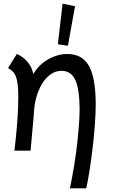

<svg xmlns="http://www.w3.org/2000/svg" viewBox="-20 -823 629 1049"><path d="M362 206Q376 138 386 76Q396 14 402 -41.5Q408 -97 411.5 -144.5Q415 -192 415 -231Q414 -340 390.5 -388Q367 -436 316 -436Q284 -436 257.5 -417.5Q231 -399 211 -367Q191 -335 179 -293Q169 -258 166 -219Q166 -212 165 -205Q165 -203 165 -202Q164 -190 163 -177Q156 -94 147 0H59Q68 -76 74 -152Q80 -228 80 -291Q80 -331 77 -358Q74 -385 67.5 -403Q61 -421 50 -432Q39 -443 24 -451L72 -528Q101 -515 119.5 -496.5Q138 -478 150 -455Q158 -438 162 -419Q166 -425 170 -431Q189 -460 217 -481.5Q245 -503 279 -515.5Q313 -528 348 -528Q428 -528 465 -464.5Q502 -401 503 -258Q503 -206 498.5 -143.5Q494 -81 486.5 -18Q479 45 470 104Q461 163 451 206ZM390 -789 351 -573 296 -581 322 -803Z"/></svg>

Font: Rising Sun
Style: Regular
Weight: 400
Designer: Matt McInerney, Pablo Impallari, Rodrigo Fuenzalida (Raleway font), Stephen Hutchings (Greek), Cristiano Sobral (main ch
Foundry: The Rising Sun Project Authors
Version: Version 4.327; ttfautohint (v1.8.4.7-5d5b-dirty)